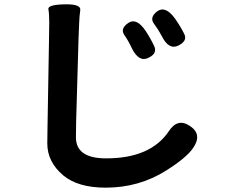

<svg xmlns="http://www.w3.org/2000/svg" viewBox="-20 -794 1040 885"><path d="M467 71Q339 71 271 14Q198 -48 198 -133Q198 -171 199 -209L206 -617Q207 -654 207 -691Q207 -731 203 -751.5Q199 -772 276 -774Q354 -776 350 -747.5Q346 -719 345 -691Q343 -654 342 -617L331 -235Q330 -198 330 -161Q330 -64 469 -64Q674 -64 758 -189Q799 -252 856 -213Q913 -175 871 -113Q840 -67 746 -8Q621 71 467 71ZM663 -527Q620 -506 587 -573Q573 -604 553 -633Q533 -662 571 -688Q609 -714 651 -652Q674 -617 690.5 -582Q707 -547 663 -527ZM802 -584Q758 -562 725 -629Q711 -656 689.5 -685Q668 -714 705 -742Q743 -769 787 -708Q814 -669 829.5 -637Q845 -605 802 -584Z"/></svg>

Font: Resource Han Rounded KR
Style: Bold
Weight: 700
Designer: Cyano Hao (round all glyphs); Ryoko NISHIZUKA 西塚涼子 (kana, bopomofo & ideographs); Paul D. Hunt (Latin, Greek & Cyrillic)
Foundry: Cyano Hao
Version: 0.990